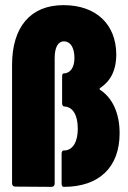

<svg xmlns="http://www.w3.org/2000/svg" viewBox="-20 -728 500 748"><path d="M39 -1 181 0C188 0 193 -5 193 -12V-502C193 -543 206 -567 229 -567C254 -567 270 -543 270 -502C270 -464 253 -442 228 -442C224 -442 222 -437 222 -430V-325C222 -318 226 -313 231 -313C262 -312 283 -282 283 -227C283 -176 265 -146 235 -142C230 -142 225 -143 222 -138C221 -136 220 -133 220 -130V-12C220 -5 223 0 228 0C367 0 446 -77 446 -209C446 -287 418 -347 370 -378C367 -380 367 -382 370 -385C409 -411 433 -451 433 -517C432 -632 356 -708 227 -708C100 -708 27 -624 27 -475V-13C27 -6 32 -1 39 -1Z"/></svg>

Font: Barlow Condensed ExtraBold
Style: Regular
Weight: 800
Width: 3
Designer: Jeremy Tribby
Foundry: Tribby Type
Version: Version 1.422;hotconv 1.0.109;makeotfexe 2.5.65596